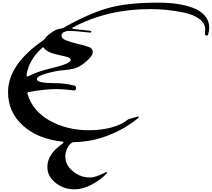

<svg xmlns="http://www.w3.org/2000/svg" viewBox="-20 -1029 1606 1455"><path d="M545 406Q482 406 432.5 378Q383 350 356 305Q339 274 339 236Q339 165 401 103Q421 83 456 58Q462 54 461 49.5Q460 45 452 44Q266 24 153.5 -77.5Q41 -179 41 -330Q41 -540 307 -723Q315 -728 320 -736Q337 -762 385 -792Q412 -809 443 -813Q452 -813 460 -818Q649 -925 796 -967Q943 -1009 1178 -1009Q1254 -1009 1318.5 -1000Q1383 -991 1441 -970Q1499 -949 1532.5 -909.5Q1566 -870 1566 -815Q1566 -801 1557 -767Q1554 -757 1543 -760Q1532 -763 1533 -773Q1535 -793 1535 -805Q1535 -853 1490 -886Q1445 -919 1372 -934Q1299 -949 1238 -954.5Q1177 -960 1117 -960Q793 -960 534 -822Q530 -820 529 -817Q528 -814 530 -811.5Q532 -809 537 -809L662 -796Q677 -794 671 -786Q668 -781 661 -782Q547 -795 508 -795Q484 -795 465 -786Q446 -777 446 -758Q446 -737 481 -723Q516 -709 579 -694Q620 -685 650 -674Q683 -663 683 -635Q683 -606 633.5 -563Q584 -520 543 -510Q505 -500 460 -497Q406 -493 332.5 -472.5Q259 -452 259 -429Q259 -399 394 -399Q470 -399 545 -380Q557 -377 556 -360.5Q555 -344 542 -344Q460 -354 409 -354Q325 -354 198 -332Q185 -330 188 -318Q227 -187 357.5 -114.5Q488 -42 655 -42Q746 -42 824 -63Q902 -84 945 -120Q951 -125 961 -128L1021 -145Q1031 -148 1032 -142Q1032 -139 1029 -136Q932 -55 804.5 -4.5Q677 46 543 48Q532 48 526 52Q505 64 490 94.5Q475 125 475 156Q475 212 514.5 252.5Q554 293 607 309Q634 316 665 316Q704 316 780 277Q788 273 791 276.5Q794 280 788 286Q743 334 675 370Q607 406 545 406ZM195 -451Q260 -486 358 -509Q516 -546 516 -574Q516 -588 496.5 -595Q477 -602 436 -610Q338 -629 315 -664Q308 -674 299 -666Q199 -576 181 -461Q180 -454 184 -450.5Q188 -447 195 -451Z"/></svg>

Font: Joscelyn
Style: Regular
Weight: 400
Designer: Peter S. Baker
Version: Version 1.012